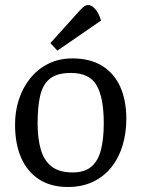

<svg xmlns="http://www.w3.org/2000/svg" viewBox="-20 -737 561 766"><path d="M251 9Q182 9 135 -22Q88 -53 64 -108.5Q40 -164 40 -240Q40 -293 55.5 -340.5Q71 -388 101 -425Q131 -462 173.5 -483Q216 -504 269 -504Q340 -504 388 -474Q436 -444 460 -390Q484 -336 484 -263Q484 -206 469 -156.5Q454 -107 424.5 -70Q395 -33 351.5 -12Q308 9 251 9ZM270 -49Q318 -49 345 -72.5Q372 -96 383 -140Q394 -184 394 -245Q394 -347 365.5 -396.5Q337 -446 263 -446Q207 -446 178.5 -422.5Q150 -399 140 -354Q130 -309 130 -245Q130 -186 142.5 -141.5Q155 -97 185.5 -73Q216 -49 270 -49ZM181 -565 290 -686Q302 -700 312 -708.5Q322 -717 332 -717Q345 -717 359.5 -701.5Q374 -686 383 -655L209 -535Z"/></svg>

Font: Faustina VF Beta
Style: Regular
Weight: 400
Designer: Alfonso Garcia
Foundry: Omnibus-Type
Version: Version 1.006